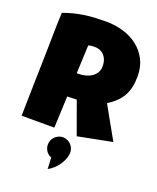

<svg xmlns="http://www.w3.org/2000/svg" viewBox="-171 -816 948 1158"><g transform="rotate(20 303.0 -237.5)"><path d="M597.2 -470.7Q597.2 -432.6 590.6 -401.6Q584 -370.6 569.8 -344.7Q555.7 -318.8 533.2 -296.9Q510.7 -274.9 479 -254.9L595.2 -47.9L375.5 -4.9L300.3 -212.9L239.7 -210.9L231 -7.8H21Q23.4 -119.1 25.6 -229.5Q27.8 -339.8 30.8 -451.2Q31.7 -507.3 32.7 -562.5Q33.7 -617.7 36.6 -673.8Q70.8 -686.5 104 -694.8Q137.2 -703.1 170.7 -707.8Q204.1 -712.4 238.5 -714.1Q272.9 -715.8 309.1 -715.8Q364.7 -715.8 416.7 -700.4Q468.8 -685.1 508.8 -654.3Q548.8 -623.5 573 -577.6Q597.2 -531.7 597.2 -470.7ZM378.4 -455.1Q378.4 -475.6 372.8 -492.7Q367.2 -509.8 356.2 -522.2Q345.2 -534.7 328.9 -541.7Q312.5 -548.8 290.5 -548.8Q280.8 -548.8 271.5 -547.6Q262.2 -546.4 253.4 -543.9L245.6 -362.3H257.3Q278.3 -362.3 300 -367.7Q321.8 -373 339.1 -384.3Q356.4 -395.5 367.4 -413.1Q378.4 -430.7 378.4 -455.1ZM372.6 103Q372.6 119.1 365.7 138.4Q358.9 157.7 346.7 176.8Q334.5 195.8 317.1 212.6Q299.8 229.5 278.3 240.7Q278.3 240.7 278.1 232.9Q277.8 225.1 277.3 214.1Q276.9 203.1 276.1 190.4Q275.4 177.7 274.9 168Q253.4 160.2 241.2 141.6Q229 123 229 100.6Q229 85.9 234.6 73Q240.2 60.1 250 50.3Q259.8 40.5 272.9 34.7Q286.1 28.8 300.8 28.8Q315.4 28.8 328.6 34.7Q341.8 40.5 351.6 50.3Q361.3 60.1 366.9 73Q372.6 85.9 372.6 100.6Z"/></g></svg>

Font: Luckiest Guy RUS-BEL-UKR
Style: Regular
Weight: 400
Designer: Astigmatic (AOETI)
Foundry: Astigmatic (AOETI)
Version: Version 1.00 March 11, 2019, initial release